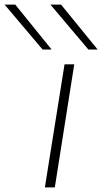

<svg xmlns="http://www.w3.org/2000/svg" viewBox="-120 -810 442 830"><path d="M117 0H74L159 -532H201ZM64 -596 -100 -790H-54L103 -596ZM262 -596 98 -790H144L302 -596Z"/></svg>

Font: Georama ExtraExtended ExtraLight
Style: Italic
Weight: 200
Width: 8
Italic angle: -9°
Designer: Jean-Baptiste Levee
Foundry: Production Type
Version: Version 1.000